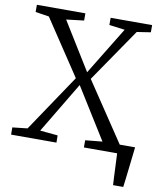

<svg xmlns="http://www.w3.org/2000/svg" viewBox="-98 -820 902 1078"><g transform="rotate(10 353.0 -281.5)"><path d="M621 180Q619.5 157.5 618.5 134.5Q617.5 111.5 616.5 89Q615.5 66.5 614.5 44Q613.5 21.5 612.5 0L564 -50.5H706Q703.5 -27.5 700.8 -4.5Q698 18.5 695.5 41.8Q693 65 690.2 88Q687.5 111 684.8 134.2Q682 157.5 679 180ZM93 -50.5 311 -375 101.5 -690 24 -702V-743H300.5V-702L200 -690L367.5 -419L533.5 -690.5L444.5 -702V-743H681V-702L602.5 -690L394 -386L618.5 -50.5L699 -41V0H423V-41L520 -50.5L339 -341L165 -50.5L266 -41L266.5 0H8L7.5 -41Z"/></g></svg>

Font: Merriweather 28pt Light
Style: Regular
Weight: 300
Version: Version 2.100